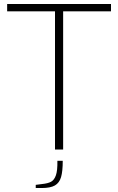

<svg xmlns="http://www.w3.org/2000/svg" viewBox="-20 -753 595 967"><path d="M257 -696H16V-733H539V-696H298V0H257ZM160 178 191 174Q221 171 237 162.5Q253 154 261.5 130Q270 106 269 57H296Q296 110 287.5 139Q279 168 256.5 181Q234 194 190 194H160Z"/></svg>

Font: Exo ExtraLight
Style: Regular
Weight: 275
Designer: Natanael Gama
Foundry: Natanael Gama
Version: Version 1.500; ttfautohint (v1.6)